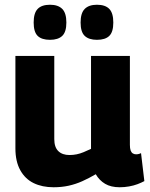

<svg xmlns="http://www.w3.org/2000/svg" viewBox="-20 -780 631 810"><path d="M206 10Q158 10 122 -7.5Q86 -25 65.5 -62Q45 -99 45 -154V-544H209V-193Q209 -159 226 -142.5Q243 -126 273 -126Q289 -126 303.5 -129Q318 -132 332.5 -138Q347 -144 364 -152V-544H528V-169Q528 -154 531 -145.5Q534 -137 540 -133Q546 -129 554 -129Q565 -129 575 -134L589 -16Q576 -9 560 -3Q544 3 524.5 6.5Q505 10 485 10Q448 10 423.5 -4.5Q399 -19 384 -45Q355 -28 327 -15.5Q299 -3 269.5 3.5Q240 10 206 10ZM389 -612Q355 -612 337.5 -628.5Q320 -645 320 -685Q320 -725 337.5 -742.5Q355 -760 389 -760Q424 -760 441 -742.5Q458 -725 458 -685Q458 -645 441 -628.5Q424 -612 389 -612ZM191 -612Q156 -612 139 -628.5Q122 -645 122 -685Q122 -725 139 -742.5Q156 -760 191 -760Q225 -760 242.5 -742.5Q260 -725 260 -685Q260 -645 242.5 -628.5Q225 -612 191 -612Z"/></svg>

Font: Georama ExtraCondensed Thin
Style: Bold
Weight: 700
Version: Version 1.001